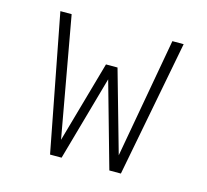

<svg xmlns="http://www.w3.org/2000/svg" viewBox="-82 -613 763 707"><g transform="rotate(15 300.0 -260.0)"><path d="M165 0 65 -520H108L190 -63L278 -374H322L410 -63L492 -520H535L435 0H391L300 -323L209 0Z"/></g></svg>

Font: Iosevka SS04 XLt Ex
Style: Regular
Weight: 200
Width: 7
Monospace: yes
Designer: Belleve Invis
Foundry: Belleve Invis
Version: Version 19.0.0; ttfautohint (v1.8.4)